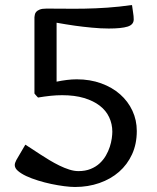

<svg xmlns="http://www.w3.org/2000/svg" viewBox="-20 -724 624 762"><path d="M204.6 -399.9Q226.1 -404.3 245.6 -406.7Q265.1 -409.2 284.7 -409.2Q337.4 -409.2 381.3 -393.3Q425.3 -377.4 456.8 -349.6Q488.3 -321.8 505.6 -284.4Q522.9 -247.1 522.9 -204.1Q522.9 -152.8 504.2 -111.8Q485.4 -70.8 452.4 -42Q419.4 -13.2 374.5 2.4Q329.6 18.1 277.8 18.1Q259.8 18.1 234.9 14.9Q210 11.7 183.3 6.1Q156.7 0.5 130.9 -7.6Q105 -15.6 84.5 -25.1Q64 -34.7 51.3 -45.7Q38.6 -56.6 38.6 -68.8Q38.6 -73.7 40.3 -78.4Q42 -83 44.9 -88.9L80.6 -149.9Q90.3 -144 105.2 -134Q120.1 -124 138.2 -112.3Q156.2 -100.6 176 -88.6Q195.8 -76.7 215.8 -66.9Q235.8 -57.1 255.1 -51Q274.4 -44.9 291 -44.9Q318.8 -44.9 339.8 -53.5Q360.8 -62 375.7 -75.9Q390.6 -89.8 400.4 -106.9Q410.2 -124 415.8 -141.4Q421.4 -158.7 423.6 -174.6Q425.8 -190.4 425.8 -201.2Q425.8 -231.9 413.3 -258.5Q400.9 -285.2 376 -304.4Q351.1 -323.7 313.7 -335Q276.4 -346.2 226.6 -346.2Q204.6 -346.2 180.9 -343.8Q157.2 -341.3 130.9 -336.9Q127 -340.8 124 -344.2Q121.6 -347.2 119.4 -349.6Q117.2 -352.1 116.7 -353V-655.8Q117.2 -659.7 118.2 -665.5Q119.1 -671.4 123.5 -676.8Q127.9 -682.1 137.5 -686Q147 -689.9 164.6 -689.9Q197.3 -689.9 235.4 -689.5Q273.4 -689 315.9 -689.7Q358.4 -690.4 405.5 -693.6Q452.6 -696.8 503.9 -704.1Q505.4 -689.9 508.1 -674.8Q510.7 -659.7 510.7 -647Q510.7 -626 486.3 -618.4Q461.9 -610.8 411.6 -610.8Q380.4 -610.8 344.2 -614.3Q308.1 -617.7 276.9 -622.1Q240.2 -627.4 204.6 -633.8Z"/></svg>

Font: Artifika
Style: Medium
Weight: 500
Designer: Yulya Zhdanova | Cyreal.org
Foundry: Yulya Zhdanova | Cyreal
Version: Version 1.000